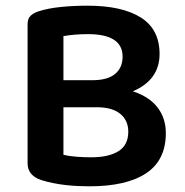

<svg xmlns="http://www.w3.org/2000/svg" viewBox="-20 -641 649 675"><path d="M541 -451Q541 -406 517.5 -373Q494 -340 447 -320Q505 -301 534 -263Q563 -225 563 -173Q563 -78 494 -32Q425 14 294 14Q275 14 253.5 13Q232 12 210 9.5Q188 7 166 2.5Q144 -2 125 -8Q77 -24 77 -67V-556Q77 -575 87 -585Q97 -595 115 -601Q149 -612 194 -616.5Q239 -621 288 -621Q409 -621 475 -579.5Q541 -538 541 -451ZM431 -178Q431 -218 402.5 -241Q374 -264 320 -264H203V-97Q222 -92 248.5 -90Q275 -88 301 -88Q362 -88 396.5 -109.5Q431 -131 431 -178ZM203 -359H304Q358 -359 384.5 -381Q411 -403 411 -442Q411 -521 289 -521Q264 -521 241.5 -519Q219 -517 203 -514Z"/></svg>

Font: Baloo Chettan 2 SemiBold
Style: Regular
Weight: 600
Designer: Maithili Shingre, Unnati Kotecha and Ek Type
Foundry: Ek Type
Version: Version 1.640;hotconv 1.0.111;makeotfexe 2.5.65597; ttfautoh